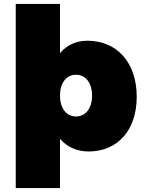

<svg xmlns="http://www.w3.org/2000/svg" viewBox="-20 -762 730 976"><path d="M285 -492V-742H60V194H285V-56C321 -15 371 8 430 8C579 8 675 -101 675 -270C675 -443 576 -555 424 -555C368 -555 320 -533 285 -492ZM366 -382C416 -382 448 -340 448 -276C448 -212 416 -170 366 -170C317 -170 285 -212 285 -276C285 -340 317 -382 366 -382Z"/></svg>

Font: Montserrat arm Black
Style: Regular
Weight: 900
Designer: Julieta Ulanovsky
Foundry: Julieta Ulanovsky
Version: Version 6.000;PS 006.000;hotconv 1.0.88;makeotf.lib2.5.64775